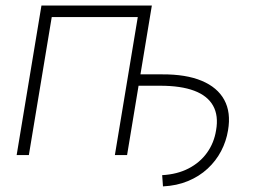

<svg xmlns="http://www.w3.org/2000/svg" viewBox="-20 -559 925 692"><path d="M567.4 112.8 564.5 72.3Q618.7 69.3 659.7 48.1Q700.7 26.9 726.1 -8.5Q751.5 -43.9 758.8 -89.4Q768.1 -142.1 748 -178Q728 -213.9 680.2 -231.9Q632.3 -250 557.1 -250H460.9L467.3 -291H564Q650.4 -291.5 707 -267.8Q763.7 -244.1 788.3 -199Q813 -153.8 801.8 -88.9Q795.4 -49.8 776.9 -14.4Q758.3 21 728.3 48.8Q698.2 76.7 657.7 93.5Q617.2 110.4 567.4 112.8ZM527.3 -539.1 438 0H394L476.6 -497.6H166.5L84 0H40L129.4 -539.1Z"/></svg>

Font: Inter 18pt ExtraLight
Style: Italic
Weight: 250
Italic angle: -9.3988°
Designer: Rasmus Andersson
Foundry: rsms
Version: Version 4.001;git-66647c0bb